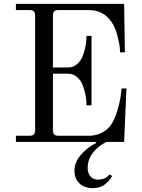

<svg xmlns="http://www.w3.org/2000/svg" viewBox="-20 -732 730 990"><path d="M62 0V-32H134Q161 -32 161 -59V-653Q161 -667 154.5 -673.5Q148 -680 134 -680H62V-712H620L624 -462H599Q599 -472 597.5 -489Q596 -506 585.5 -547.5Q575 -589 557 -616Q515 -680 439 -680H280Q266 -680 259.5 -673.5Q253 -667 253 -653V-384H330Q357 -384 377 -401Q397 -418 407 -444.5Q417 -471 421.5 -496.5Q426 -522 426 -547H452V-189H426Q426 -214 421.5 -239.5Q417 -265 407 -291.5Q397 -318 377 -335Q357 -352 330 -352H253V-59Q253 -32 280 -32H440Q470 -32 499.5 -45Q529 -58 550 -85Q570 -112 584.5 -160Q599 -208 603 -242L607 -276H632L620 0H528Q486 21 459 55.5Q432 90 432 135Q432 160 446 177Q460 194 484 194Q506 194 519.5 187.5Q533 181 546 167L558 176Q544 201 520 219.5Q496 238 459 238Q415 238 389.5 213.5Q364 189 364 148Q364 105 396 67.5Q428 30 476 5L474 0Z"/></svg>

Font: Old Standard TT
Style: Regular
Weight: 400
Designer: Alexey Kryukov <alexios@thessalonica.org.ru>
Version: Version 2.2